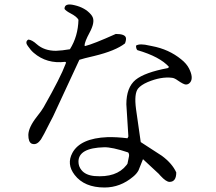

<svg xmlns="http://www.w3.org/2000/svg" viewBox="-20 -785 960 854"><path d="M606 -153 700 -92Q746 -58 764 -18Q764 24 734 24Q719 24 694 -3Q689 -9 686 -12L616 -77Q597 -28 596 -27Q588 -12 572 1Q515 49 445 49Q355 49 312 -7Q275 -55 302 -105Q337 -170 458 -175Q499 -176 547 -170L551 -178L542 -321Q542 -396 583 -430Q624 -463 726 -482L732 -487Q691 -533 591 -562Q585 -568 585 -582Q601 -593 646 -582Q652 -581 656 -580Q731 -566 786 -521Q810 -502 821 -480Q841 -440 827 -420Q819 -409 807 -409Q797 -409 771 -427Q756 -438 745 -439Q697 -445 637 -420Q607 -407 594 -391Q576 -368 585 -300ZM550 -107Q478 -131 443 -130Q329 -127 329 -66Q329 -45 342 -29Q360 -6 400 -2Q498 6 542 -50Q544 -53 547 -57L554 -91Q555 -101 550 -107ZM536 -592Q494 -559 399 -536Q351 -525 333 -519Q226 -287 216 -267Q209 -253 202 -240Q171 -178 164 -168Q162 -164 159 -161Q142 -138 121 -146Q106 -153 106 -185Q107 -219 144 -266Q167 -295 174 -308Q250 -442 271 -499Q273 -503 274 -507L270 -510Q188 -500 130 -550Q123 -556 117 -563Q100 -584 98 -591Q95 -603 106 -609Q122 -608 144 -588Q177 -559 229 -559Q256 -560 291 -566Q327 -623 329 -697Q322 -711 293 -726Q274 -736 267 -745Q266 -773 311 -762Q359 -751 385 -720Q389 -715 392 -709Q403 -685 378 -639Q357 -600 356 -583L358 -580Q395 -589 495 -634Q536 -634 540 -617Q542 -608 536 -592Z"/></svg>

Font: cwTeXKai
Style: Medium
Weight: 500
Version: Version 1.17